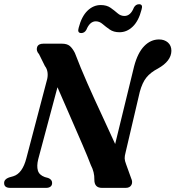

<svg xmlns="http://www.w3.org/2000/svg" viewBox="-22 -912 852 932"><path d="M163.5 -139Q155.5 -106.5 161.8 -84.5Q168 -62.5 195.5 -52.5L212 -48Q231 -40.5 231 -24Q231 -12 223 -6Q215 0 202 0H28Q-2 0 -2 -23.5Q-2 -42 21.5 -50.5L42.5 -56.5Q87 -70 106 -144L204.5 -518.5Q211 -539 209 -558.2Q207 -577.5 196 -591.5L167.5 -649Q152.5 -665.5 158 -682.8Q163.5 -700 188.5 -700H278Q303.5 -700 316.8 -688.8Q330 -677.5 341.5 -655Q368.5 -584 402.5 -507Q436.5 -430 471.8 -354.8Q507 -279.5 537 -213L629 -590Q646.5 -656 678 -688.2Q709.5 -720.5 750 -720.5Q776 -720.5 793 -705.8Q810 -691 810 -665Q809 -615.5 745 -579.5Q708.5 -560.5 688.5 -535.5Q668.5 -510.5 656.5 -466L587.5 -171.5Q583 -155 583.2 -143.2Q583.5 -131.5 590 -115L614.5 -47Q623.5 -28 615.8 -14Q608 0 588 0H473Q435.5 0 436 -40.5Q437 -76 419 -110.5Q404.5 -149 378.2 -210Q352 -271 320.2 -343.5Q288.5 -416 257 -488.5ZM558 -755.5Q529.5 -755.5 510.5 -768.8Q491.5 -782 476.2 -795.2Q461 -808.5 443 -808.5Q414 -808.5 397 -767Q388 -751.5 372.5 -751.5Q352 -751.5 360 -777.5Q374 -832 402.5 -859.8Q431 -887.5 467 -887.5Q496 -887.5 514.8 -874.2Q533.5 -861 548.5 -847.8Q563.5 -834.5 582 -834.5Q612 -834.5 628 -875.5Q637 -891.5 653 -891.5Q673.5 -891.5 665 -865Q651 -810.5 622.5 -783Q594 -755.5 558 -755.5Z"/></svg>

Font: Fraunces 9pt SemiBold
Style: Italic
Weight: 600
Italic angle: -16°
Version: Version 1.000;[b76b70a41]